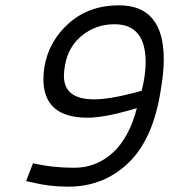

<svg xmlns="http://www.w3.org/2000/svg" viewBox="-20 -691 635 721"><path d="M427 -671Q595 -671 595 -468Q595 -420 585 -362Q558 -173 464.5 -81.5Q371 10 236 10Q166 10 101 -6L78 -11L104 -78Q176 -61 258.5 -61Q341 -61 403 -117Q465 -173 494 -285Q375 -249 309 -249Q143 -249 143 -394Q143 -416 147 -441Q164 -538 239.5 -604.5Q315 -671 427 -671ZM220 -406Q220 -318 333 -318Q390 -318 482 -342L512 -350Q527 -410 527 -457Q527 -600 410 -600Q341 -600 288.5 -558Q236 -516 224 -445Q220 -424 220 -406Z"/></svg>

Font: TitilliumWebItalic
Style: Italic
Weight: 400
Italic angle: -13°
Version: Version 1.001;PS 57.000;hotconv 1.0.70;makeotf.lib2.5.55311